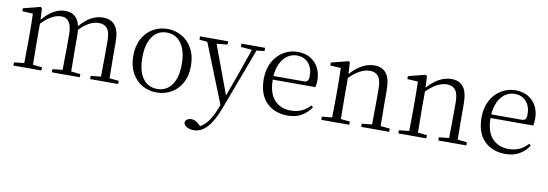

<svg xmlns="http://www.w3.org/2000/svg" viewBox="-58 -931 4585 1607"><g transform="rotate(10 2234.0 -127.5)"><path d="M695 -27 781 -36 783 -227V-338Q783 -412 759 -443.5Q735 -475 688 -475Q606 -475 523 -388Q526 -366 526 -338V-227L528 -35L607 -27V0H370V-27L455 -36L457 -227V-338Q457 -475 368 -475Q330 -475 289 -453.5Q248 -432 201 -383V-227L203 -35L281 -27V0H43V-27L129 -36L131 -227V-286Q131 -381 128 -456L38 -461V-486L182 -523L195 -515L200 -417Q292 -526 392 -526Q443 -526 474.5 -500Q506 -474 518 -418Q608 -526 713 -526Q782 -526 817 -482Q852 -438 852 -340V-227L854 -35L933 -27V0H695Z M1017 -255Q1017 -341 1051 -402.5Q1085 -464 1141 -495Q1197 -526 1261 -526Q1326 -526 1382 -495Q1438 -464 1472.5 -402.5Q1507 -341 1507 -255Q1507 -168 1473 -107.5Q1439 -47 1383 -16.5Q1327 14 1261 14Q1196 14 1140.5 -16.5Q1085 -47 1051 -108Q1017 -169 1017 -255ZM1429 -254Q1429 -368 1384 -431.5Q1339 -495 1261 -495Q1183 -495 1138.5 -431.5Q1094 -368 1094 -254Q1094 -140 1138.5 -78Q1183 -16 1261 -16Q1339 -16 1384 -78.5Q1429 -141 1429 -254Z M2092 -512V-484L2025 -477L1829 47Q1785 163 1734.5 217Q1684 271 1623 271Q1590 271 1564.5 257.5Q1539 244 1536 220Q1539 202 1554 192.5Q1569 183 1590 183Q1624 183 1659 218L1670 228Q1744 188 1793 60L1807 24L1607 -477L1539 -484V-512H1778V-484L1686 -475L1839 -62L1915 -271L1986 -476L1891 -484V-512Z M2126 -254Q2126 -335 2158.5 -396.5Q2191 -458 2246.5 -492Q2302 -526 2368 -526Q2430 -526 2475.5 -499.5Q2521 -473 2545.5 -426.5Q2570 -380 2570 -321Q2570 -285 2564 -261H2201Q2202 -146 2254 -89Q2306 -32 2394 -32Q2494 -32 2558 -105L2573 -91Q2502 14 2376 14Q2263 14 2194.5 -54.5Q2126 -123 2126 -254ZM2501 -346Q2501 -412 2465 -453.5Q2429 -495 2366 -495Q2323 -495 2287 -470.5Q2251 -446 2228.5 -400Q2206 -354 2202 -292H2459Q2483 -292 2492 -304.5Q2501 -317 2501 -346Z M2999 -27 3085 -36 3087 -227V-339Q3087 -412 3062.5 -443.5Q3038 -475 2991 -475Q2908 -475 2818 -384V-227L2820 -35L2898 -27V0H2660V-27L2746 -36L2748 -227V-285Q2748 -381 2745 -456L2655 -461V-486L2799 -523L2812 -515L2817 -417Q2915 -526 3020 -526Q3087 -526 3121.5 -481.5Q3156 -437 3156 -338V-227L3158 -35L3237 -27V0H2999Z M3654 -27 3740 -36 3742 -227V-339Q3742 -412 3717.5 -443.5Q3693 -475 3646 -475Q3563 -475 3473 -384V-227L3475 -35L3553 -27V0H3315V-27L3401 -36L3403 -227V-285Q3403 -381 3400 -456L3310 -461V-486L3454 -523L3467 -515L3472 -417Q3570 -526 3675 -526Q3742 -526 3776.5 -481.5Q3811 -437 3811 -338V-227L3813 -35L3892 -27V0H3654Z M3977 -254Q3977 -335 4009.5 -396.5Q4042 -458 4097.5 -492Q4153 -526 4219 -526Q4281 -526 4326.5 -499.5Q4372 -473 4396.5 -426.5Q4421 -380 4421 -321Q4421 -285 4415 -261H4052Q4053 -146 4105 -89Q4157 -32 4245 -32Q4345 -32 4409 -105L4424 -91Q4353 14 4227 14Q4114 14 4045.5 -54.5Q3977 -123 3977 -254ZM4352 -346Q4352 -412 4316 -453.5Q4280 -495 4217 -495Q4174 -495 4138 -470.5Q4102 -446 4079.5 -400Q4057 -354 4053 -292H4310Q4334 -292 4343 -304.5Q4352 -317 4352 -346Z"/></g></svg>

Font: GL-CurulMinamoto Light
Style: Regular
Weight: 300
Designer: Eunice (kana); Ryoko NISHIZUKA 西塚涼子 (ideographs); Frank Grießhammer (Latin, Greek & Cyrillic); Wenlong ZHANG
Foundry: Gutenberg Labo; Adobe
Version: Version 1.002